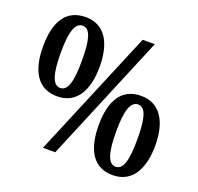

<svg xmlns="http://www.w3.org/2000/svg" viewBox="-127 -863 1045 1011"><g transform="rotate(20 395.0 -357.0)"><path d="M187 -280C294 -280 345 -369 345 -503C345 -637 294 -724 188 -724C75 -724 28 -637 28 -503C28 -369 75 -280 187 -280ZM210 0H279L577 -714H509ZM187 -327C143 -327 127 -391 127 -503C127 -613 143 -676 188 -676C232 -676 246 -613 246 -503C246 -391 232 -327 187 -327ZM603 10C710 10 762 -79 762 -213C762 -347 710 -434 604 -434C492 -434 445 -347 445 -213C445 -79 492 10 603 10ZM603 -37C559 -37 543 -101 543 -213C543 -323 559 -386 604 -386C648 -386 662 -323 662 -213C662 -101 648 -37 603 -37Z"/></g></svg>

Font: Noto Serif Devanagari Condensed
Style: Bold
Weight: 700
Width: 3
Designer: Universal Thirst, Indian Type Foundry and the Monotype Design Team
Foundry: Monotype Imaging Inc.
Version: Version 2.004